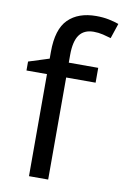

<svg xmlns="http://www.w3.org/2000/svg" viewBox="-87 -816 560 867"><g transform="rotate(10 193.5 -382.5)"><path d="M332 -468H197V0H109V-468H15V-509L109 -539V-570Q109 -674 155 -719.5Q201 -765 283 -765Q315 -765 341.5 -759.5Q368 -754 387 -747L364 -678Q348 -683 327 -688Q306 -693 284 -693Q240 -693 218.5 -663.5Q197 -634 197 -571V-536H332Z"/></g></svg>

Font: Noto Sans Kharoshthi
Style: Regular
Weight: 400
Designer: Monotype Design Team
Foundry: Monotype Imaging Inc.
Version: Version 2.004; ttfautohint (v1.8.4.7-5d5b)